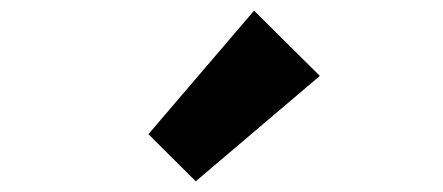

<svg xmlns="http://www.w3.org/2000/svg" viewBox="-20 -1023 836 362"><path d="M459 -1002.9 583 -879.9 349.1 -681.2 259.8 -770Z"/></svg>

Font: Sinkin Sans 900 X Black
Style: Regular
Weight: 950
Designer: Keith Bates
Foundry: K-Type
Version: Sinkin Sans (version 1.0)  by Keith Bates   •   © 2014   www